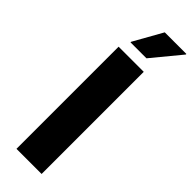

<svg xmlns="http://www.w3.org/2000/svg" viewBox="-308 -945 957 957"><g transform="rotate(45 170.5 -466.5)"><path d="M76.4 -720H253.6V0H76.4ZM103.1 -777.2V-781.2L188.5 -933.2H340.9V-929.2L215.5 -777.2Z"/></g></svg>

Font: Kufam
Style: Regular
Weight: 400
Designer: Wael Morcos, Artur Schmal
Foundry: Original Type
Version: Version 1.301; ttfautohint (v1.8.3)